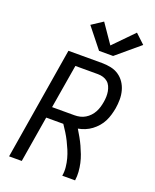

<svg xmlns="http://www.w3.org/2000/svg" viewBox="-176 -1083 952 1181"><g transform="rotate(20 300.0 -492.0)"><path d="M32 0 153 -735H373Q403 -735 431.5 -729Q460 -723 483 -707.5Q506 -692 521.5 -669Q537 -646 544.5 -618.5Q552 -591 552 -561.5Q552 -532 547 -502Q543 -480 536.5 -457.5Q530 -435 519.5 -414Q509 -393 493 -374.5Q477 -356 457.5 -341.5Q438 -327 416 -318Q394 -309 371 -305Q385 -282 398 -259Q411 -236 422 -212Q433 -188 442.5 -163Q452 -138 458 -111Q464 -84 466 -56Q468 -28 464 0H380Q385 -28 382 -56.5Q379 -85 372 -111Q365 -137 354.5 -162Q344 -187 332 -211Q320 -235 306 -257.5Q292 -280 277 -302H165L115 0ZM324 -375Q342 -375 359.5 -379Q377 -383 393 -392.5Q409 -402 422 -416Q435 -430 443.5 -446Q452 -462 457 -479Q462 -496 465 -514Q468 -531 468.5 -549Q469 -567 466 -583.5Q463 -600 456 -615.5Q449 -631 436.5 -641.5Q424 -652 407.5 -657Q391 -662 373 -662H225L177 -375ZM330 -799 225 -931 298 -979 384 -854 511 -984 573 -926 422 -799Z"/></g></svg>

Font: Iosevka Curly Extended Oblique
Style: Regular
Weight: 400
Width: 7
Italic angle: -9°
Monospace: yes
Designer: Belleve Invis
Foundry: Belleve Invis
Version: Version 11.1.0; ttfautohint (v1.8.3)